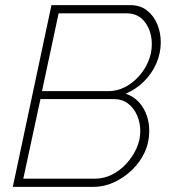

<svg xmlns="http://www.w3.org/2000/svg" viewBox="-20 -730 672 750"><path d="M181 -710H488Q528 -710 554.5 -689Q581 -668 594.5 -635Q608 -602 608 -565Q608 -522 590.5 -482Q573 -442 542 -411.5Q511 -381 471 -364Q515 -349 539 -309Q563 -269 563 -219Q563 -174 545 -135Q527 -96 495 -65.5Q463 -35 424.5 -17.5Q386 0 345 0H30ZM351 -32Q385 -32 416.5 -47.5Q448 -63 473 -90Q498 -117 513 -150Q528 -183 528 -217Q528 -251 515.5 -279.5Q503 -308 480 -325.5Q457 -343 424 -343H138L71 -32ZM404 -374Q437 -374 467.5 -389.5Q498 -405 522 -431.5Q546 -458 559.5 -490.5Q573 -523 573 -557Q573 -607 547 -642.5Q521 -678 474 -678H209L144 -374Z"/></svg>

Font: Raleway Thin ExtraLight
Style: Italic
Weight: 250
Italic angle: -12°
Version: Version 4.026